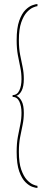

<svg xmlns="http://www.w3.org/2000/svg" viewBox="-20 -771 236 951"><path d="M165.5 160Q157.5 160 140.8 154.5Q124 149 106 131.2Q88 113.5 75.2 77.8Q62.5 42 62.5 -18.5Q62.5 -61.5 68.5 -93.8Q74.5 -126 80.5 -154.2Q86.5 -182.5 86.5 -212.5Q86.5 -245.5 75.8 -268.2Q65 -291 42.5 -291V-300Q65 -300 75.8 -322.8Q86.5 -345.5 86.5 -379Q86.5 -409.5 80.5 -437.5Q74.5 -465.5 68.5 -497.8Q62.5 -530 62.5 -572.5Q62.5 -632.5 75.2 -668.2Q88 -704 106 -721.8Q124 -739.5 140.8 -745.2Q157.5 -751 165.5 -751V-740.5Q159.5 -740.5 144.5 -734.2Q129.5 -728 113.2 -710.8Q97 -693.5 85.2 -660Q73.5 -626.5 73.5 -572Q73.5 -531 79.8 -499.2Q86 -467.5 92 -439.2Q98 -411 98 -380Q98 -342 87 -321.2Q76 -300.5 61 -296.5Q76 -291 87 -270.5Q98 -250 98 -212Q98 -181 92 -152.5Q86 -124 79.8 -92Q73.5 -60 73.5 -19Q73.5 35.5 85.2 69Q97 102.5 113.2 119.8Q129.5 137 144.5 143.2Q159.5 149.5 165.5 149.5Z"/></svg>

Font: Imbue 100pt SemiBold
Style: Regular
Weight: 600
Designer: Tyler Finck
Foundry: Etcetera Type Company
Version: Version 1.102; ttfautohint (v1.8.3)